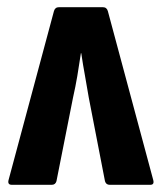

<svg xmlns="http://www.w3.org/2000/svg" viewBox="-20 -514 450 534"><path d="M13 0Q0 0 4 -14L130 -483Q133 -494 144 -494H266Q277 -494 280 -483L406 -14Q410 0 398 0H285Q275 0 272 -10L227 -242Q222 -273 216.5 -302.5Q211 -332 206 -366H205Q200 -332 195 -302.5Q190 -273 183 -242L137 -10Q134 0 124 0Z"/></svg>

Font: Sofia Sans Condensed ExtraBold
Style: Regular
Weight: 800
Designer: Botio Nikoltchev, Ani Petrova
Foundry: lettersoup
Version: Version 4.101